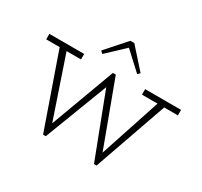

<svg xmlns="http://www.w3.org/2000/svg" viewBox="-189 -1213 1567 1486"><g transform="rotate(30 594.0 -469.5)"><path d="M6 -637V-686H317V-637ZM354 14 119 -658H181L389 -45L371 14ZM363 14 349 -37 583 -670H599L616 -607L378 14ZM809 14 571 -608 591 -670H609L841 -45L824 14ZM817 14 803 -37 1008 -658H1068L832 14ZM862 -637V-686H1183V-637ZM439 -756 418 -775 576 -953H611L770 -775L750 -756L593 -901Z"/></g></svg>

Font: BioRhyme Light
Style: Regular
Weight: 300
Designer: Aoife Mooney
Foundry: Aoife Mooney Type
Version: Version 1.600;gftools[0.9.33]